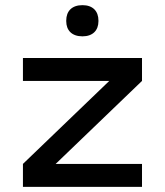

<svg xmlns="http://www.w3.org/2000/svg" viewBox="-20 -725 640 745"><path d="M69 -500V-411H404L69 -89V0H531V-89H196L531 -411V-500ZM237 -643C237 -607 259 -584 300 -584C340 -584 362 -607 362 -643V-645C362 -682 340 -705 300 -705C259 -705 237 -682 237 -645Z"/></svg>

Font: LT Wave Mono Medium
Style: Regular
Weight: 500
Designer: Daniel Lyons
Version: Version 2.5 (Glyphs App)